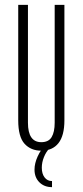

<svg xmlns="http://www.w3.org/2000/svg" viewBox="-20 -760 340 790"><path d="M55 -740H95V-255Q95 -175 150 -175Q180 -175 192.5 -196Q205 -217 205 -255V-740H245V-265Q245 -202 220.5 -171Q196 -140 150 -140Q107 -140 81 -168.5Q55 -197 55 -265ZM122 -62Q122 -88 135 -116.5Q148 -145 169 -166L184 -150Q170 -136 161 -114Q152 -92 152 -70Q152 -45 163.5 -30Q175 -15 194 -15V10Q162 10 142 -10Q122 -30 122 -62Z"/></svg>

Font: Exetegue Light
Style: Regular
Weight: 300
Designer: Fábio Duarte Martins
Foundry: Fábio Duarte Martins
Version: Version 0.001